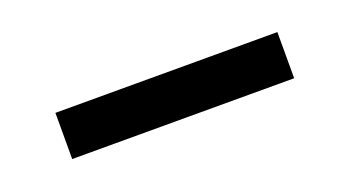

<svg xmlns="http://www.w3.org/2000/svg" viewBox="-24 -743 463 254"><g transform="rotate(-20 207.0 -616.5)"><path d="M51 -649H363.5V-584H51Z"/></g></svg>

Font: Karla
Style: Regular
Weight: 400
Designer: Jonathan Pinhorn
Version: Version 2.004;gftools[0.9.33]